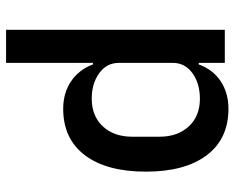

<svg xmlns="http://www.w3.org/2000/svg" viewBox="-90 -482 772 632"><g transform="rotate(90 296.0 -166.0)"><path d="M78 -520H187V-434H192Q209 -481 247.5 -506.5Q286 -532 338 -532Q437 -532 491 -460.5Q545 -389 545 -260Q545 -131 491 -59.5Q437 12 338 12Q286 12 247.5 -14Q209 -40 192 -86H187V200H78ZM305 -82Q362 -82 396 -118.5Q430 -155 430 -215V-305Q430 -365 396 -401.5Q362 -438 305 -438Q255 -438 221 -413.5Q187 -389 187 -349V-171Q187 -131 221 -106.5Q255 -82 305 -82Z"/></g></svg>

Font: IBM Plex Sans Thai Medium
Style: Regular
Weight: 500
Designer: Mike Abbink, Paul van der Laan, Pieter van Rosmalen, Ben Mitchell, Mark Frömberg
Foundry: Bold Monday
Version: Version 1.1